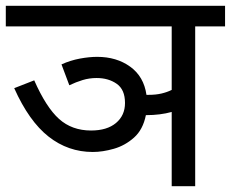

<svg xmlns="http://www.w3.org/2000/svg" viewBox="-20 -642 796 662"><path d="M192 -420Q223 -434 255.5 -440Q288 -446 315 -446Q382 -446 429 -412Q476 -378 485 -315Q489 -315 493 -315Q517 -315 536.5 -319.5Q556 -324 572 -332V-551H0V-622H756V-551H653V0H572V-256Q532 -245 484 -245H483Q473 -195 442 -167.5Q411 -140 372.5 -129Q334 -118 300 -118Q215 -118 147.5 -171Q80 -224 29 -338L98 -365Q139 -272 183.5 -232Q228 -192 294 -192Q349 -192 380 -218Q411 -244 411 -287Q411 -333 382.5 -353Q354 -373 313 -373Q288 -373 265 -366Q242 -359 219 -348Z"/></svg>

Font: TSCustom
Style: Regular
Weight: 400
Designer: Monotype Design Team
Foundry: Monotype Imaging Inc.
Version: Version 2.004; ttfautohint (v1.8.3) -l 8 -r 50 -G 200 -x 14 